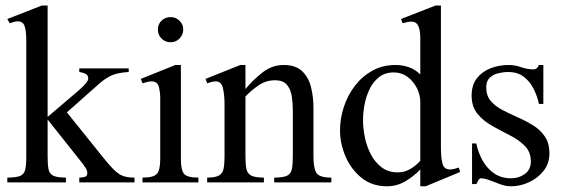

<svg xmlns="http://www.w3.org/2000/svg" viewBox="-20 -647 2001 681"><path d="M457 0H261.2V-17.1Q269.5 -17.1 279.5 -19.3Q289.6 -21.5 289.6 -32.2Q289.6 -42.5 283.7 -51.3Q277.8 -60.1 272.5 -67.4L148.9 -223.1V-91.3Q148.9 -63 152.1 -46.9Q155.3 -30.8 168.9 -23.9Q182.6 -17.1 213.9 -17.1V0H5.9V-17.1Q36.1 -17.1 50.5 -22.7Q64.9 -28.3 69.1 -43.7Q73.2 -59.1 73.2 -88.9V-502Q73.2 -538.6 67.1 -554.9Q61 -571.3 43.5 -571.3Q35.6 -571.3 28.6 -569.1Q21.5 -566.9 14.6 -564.5L5.9 -579.6L128.4 -627.4H148.9V-232.4L251 -319.3Q255.9 -323.7 265.9 -332.5Q275.9 -341.3 284.4 -351.3Q293 -361.3 293 -368.7Q293 -380.9 282.2 -385.7Q271.5 -390.6 261.2 -391.6V-404.3H436.5V-391.6Q398.9 -389.6 375.2 -379.2Q351.6 -368.7 324.2 -343.3L217.3 -248.5L344.7 -89.8Q370.1 -58.1 386.7 -42.5Q403.3 -26.9 418.9 -22Q434.6 -17.1 457 -17.1Z M629.9 -542.5Q629.9 -523.9 616.9 -510.5Q604 -497.1 585 -497.1Q566.4 -497.1 553.2 -510Q540 -522.9 540 -542.5Q540 -561.5 553.2 -574Q566.4 -586.4 585 -586.4Q603.5 -586.4 616.7 -573.5Q629.9 -560.5 629.9 -542.5ZM683.6 0H485.4V-17.1Q524.9 -17.1 536.6 -30.5Q548.3 -43.9 548.3 -82.5V-298.8Q548.3 -318.8 543.5 -338.6Q538.6 -358.4 517.1 -358.4Q510.3 -358.4 502 -356.2Q493.7 -354 485.4 -351.6L479.5 -367.2L602.1 -416.5H621.6V-82.5Q621.6 -43.9 632.8 -30.5Q644 -17.1 683.6 -17.1Z M1155.3 0H952.6V-17.1Q983.4 -17.1 997.3 -23.4Q1011.2 -29.8 1014.9 -46.1Q1018.6 -62.5 1018.6 -91.3V-256.8Q1018.6 -279.8 1015.1 -304.2Q1011.7 -328.6 998.3 -345.5Q984.9 -362.3 955.1 -362.3Q923.3 -362.3 897 -344.2Q870.6 -326.2 850.6 -304.7V-91.3Q850.6 -63 854.2 -46.9Q857.9 -30.8 871.8 -23.9Q885.7 -17.1 916 -17.1V0H714.8V-17.1Q744.6 -17.1 757.3 -24.9Q770 -32.7 773.2 -49.3Q776.4 -65.9 776.4 -91.3V-277.8Q776.4 -308.1 771 -333.3Q765.6 -358.4 745.1 -358.4Q737.8 -358.4 730 -356.2Q722.2 -354 714.8 -351.6L709 -367.2L832.5 -416.5H850.6V-331.1Q875 -361.3 909.7 -388.9Q944.3 -416.5 985.8 -416.5Q1029.8 -416.5 1052.7 -393.6Q1075.7 -370.6 1083.7 -335.7Q1091.8 -300.8 1091.8 -264.2V-91.3Q1091.8 -52.7 1101.6 -34.9Q1111.3 -17.1 1155.3 -17.1Z M1612.3 -37.1 1489.7 13.7H1470.7V-45.9Q1446.3 -20.5 1416.7 -3.4Q1387.2 13.7 1352.1 13.7Q1299.3 13.7 1262.2 -16.4Q1225.1 -46.4 1205.6 -92Q1186 -137.7 1186 -184.6Q1186 -226.6 1199.5 -267.6Q1212.9 -308.6 1238.5 -342.3Q1264.2 -376 1300.5 -396.2Q1336.9 -416.5 1382.8 -416.5Q1407.2 -416.5 1429.9 -408.7Q1452.6 -400.9 1470.7 -382.8V-513.7Q1470.7 -539.6 1463.6 -554.9Q1456.5 -570.3 1439.5 -570.3Q1431.6 -570.3 1424.1 -568.6Q1416.5 -566.9 1408.2 -564.5L1402.3 -579.6L1524.9 -627.4H1543.9V-124Q1543.9 -89.8 1549.1 -67.9Q1554.2 -45.9 1576.2 -45.9Q1583.5 -45.9 1591.6 -48.1Q1599.6 -50.3 1607.4 -52.7ZM1470.7 -76.7V-285.2Q1470.7 -310.5 1458.5 -334.7Q1446.3 -358.9 1425.3 -374.5Q1404.3 -390.1 1377 -390.1Q1345.7 -390.1 1324.5 -373.5Q1303.2 -356.9 1290.8 -330.8Q1278.3 -304.7 1272.9 -275.4Q1267.6 -246.1 1267.6 -220.7Q1267.6 -192.9 1273.9 -160.9Q1280.3 -128.9 1294.9 -100.3Q1309.6 -71.8 1333.3 -53.7Q1356.9 -35.6 1391.1 -35.6Q1415 -35.6 1435.3 -47.6Q1455.6 -59.6 1470.7 -76.7Z M1928.7 -102.1Q1928.7 -67.4 1908.2 -41.3Q1887.7 -15.1 1856.4 -0.7Q1825.2 13.7 1793 13.7Q1773.9 13.7 1754.4 6.6Q1734.9 -0.5 1717 -7.6Q1699.2 -14.6 1685.1 -14.6Q1680.2 -14.6 1676 -6.3Q1671.9 2 1669.4 5.9H1654.3V-138.2H1669.4Q1675.8 -106.4 1691.4 -78.1Q1707 -49.8 1732.4 -32.2Q1757.8 -14.6 1793 -14.6Q1820.3 -14.6 1841.6 -30Q1862.8 -45.4 1862.8 -74.2Q1862.8 -107.9 1841.6 -129.4Q1820.3 -150.9 1789.1 -166.7Q1757.8 -182.6 1726.6 -200Q1695.3 -217.3 1674.1 -242.7Q1652.8 -268.1 1652.8 -308.1Q1652.8 -345.7 1671.6 -369.6Q1690.4 -393.6 1720.5 -405Q1750.5 -416.5 1783.7 -416.5Q1806.6 -416.5 1828.6 -408.7Q1850.6 -400.9 1872.6 -400.9Q1884.8 -400.9 1891.6 -416.5H1907.2V-278.3H1891.6Q1885.3 -307.1 1872.1 -333Q1858.9 -358.9 1837.2 -375.2Q1815.4 -391.6 1782.2 -391.6Q1765.1 -391.6 1747.1 -387.2Q1729 -382.8 1716.8 -371.1Q1704.6 -359.4 1704.6 -336.9Q1704.6 -307.6 1720.7 -288.8Q1736.8 -270 1762.5 -256.6Q1788.1 -243.2 1816.7 -230.7Q1845.2 -218.3 1870.8 -202.4Q1896.5 -186.5 1912.6 -162.8Q1928.7 -139.2 1928.7 -102.1Z"/></svg>

Font: Rohingya Solluk
Style: Regular
Weight: 400
Designer: SIL International
Foundry: SIL International
Version: Version 1.001